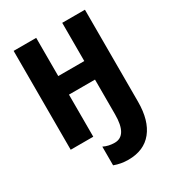

<svg xmlns="http://www.w3.org/2000/svg" viewBox="-221 -840 1091 1201"><g transform="rotate(-30 324.5 -239.5)"><path d="M582 -714H418V-438H230V-714H67V0H230V-304H418V-53Q418 100 328 100Q284 100 248 82V217Q296 235 349 235Q462 235 522 160.5Q582 86 582 -50Z"/></g></svg>

Font: Noto Sans Display SemiCondensed Extra
Style: Regular
Weight: 800
Width: 4
Designer: Monotype Design Team
Foundry: Monotype Imaging Inc.
Version: Version 1.900